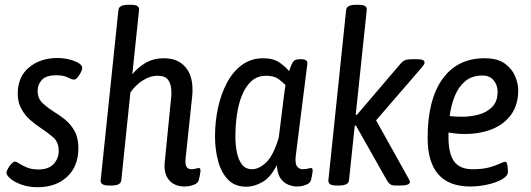

<svg xmlns="http://www.w3.org/2000/svg" viewBox="-20 -772 2217 801"><path d="M137 9Q99 9 69 -2Q39 -13 22.5 -27.5Q6 -42 7 -53Q8 -59 14 -70Q20 -81 28.5 -89.5Q37 -98 42 -98Q48 -98 60 -90Q72 -82 92 -73.5Q112 -65 140 -65Q183 -65 204 -88Q225 -111 225 -143Q225 -179 202 -199Q179 -219 150 -238Q127 -253 105 -272.5Q83 -292 68.5 -319Q54 -346 54 -381Q54 -452 101.5 -491Q149 -530 219 -530Q245 -530 269 -524Q293 -518 308.5 -508.5Q324 -499 323 -487Q323 -481 317 -469.5Q311 -458 303.5 -449Q296 -440 288 -440Q280 -440 262.5 -449Q245 -458 215 -458Q173 -458 155 -439Q137 -420 137 -393Q137 -361 157.5 -342Q178 -323 203 -307Q227 -293 251 -273.5Q275 -254 291 -225.5Q307 -197 307 -154Q307 -78 260 -34.5Q213 9 137 9Z M751 6Q708 6 685.5 -20.5Q663 -47 667 -93L694 -365Q695 -371 695 -376.5Q695 -382 695 -387Q695 -420 682 -438Q669 -456 637 -456Q607 -456 576.5 -437Q546 -418 524 -386L486 -20Q484 2 445 2H435Q415 2 407 -4Q399 -10 400 -20L474 -730Q476 -752 515 -752H526Q546 -752 553.5 -746.5Q561 -741 560 -730L532 -462Q555 -491 588 -510Q621 -529 664 -529Q720 -529 751.5 -494.5Q783 -460 783 -399Q783 -393 783 -386.5Q783 -380 782 -373L754 -108Q750 -66 778 -66Q789 -66 797 -68.5Q805 -71 810 -71Q818 -71 816 -55Q815 -46 812.5 -34Q810 -22 808 -17Q804 -7 787 -0.5Q770 6 751 6Z M1008 7Q960 7 931.5 -22.5Q903 -52 890 -100Q877 -148 877 -203Q877 -264 889.5 -322Q902 -380 927 -427Q952 -474 990 -501.5Q1028 -529 1078 -529Q1121 -529 1147 -510.5Q1173 -492 1186 -475Q1197 -508 1204.5 -516.5Q1212 -525 1231 -525H1237Q1265 -525 1262 -504L1214 -123Q1210 -89 1219.5 -77.5Q1229 -66 1242 -66Q1256 -66 1264.5 -68.5Q1273 -71 1278 -71Q1286 -71 1284 -55Q1283 -46 1280.5 -34Q1278 -22 1276 -17Q1272 -7 1255 -0.5Q1238 6 1219 6Q1203 6 1184 -1Q1165 -8 1151 -27Q1137 -46 1135 -83Q1108 -31 1074 -12Q1040 7 1008 7ZM1032 -66Q1061 -66 1091 -95Q1121 -124 1143 -198L1164 -367Q1166 -381 1167.5 -393Q1169 -405 1171 -417Q1160 -429 1141.5 -442.5Q1123 -456 1091 -456Q1054 -456 1029.5 -434Q1005 -412 990 -375.5Q975 -339 968.5 -294Q962 -249 962 -202Q962 -166 968.5 -135Q975 -104 990 -85Q1005 -66 1032 -66Z M1386 2Q1364 2 1356.5 -4Q1349 -10 1350 -20L1424 -730Q1426 -752 1465 -752H1474Q1496 -752 1503.5 -746.5Q1511 -741 1510 -730L1464 -293H1469L1650 -505Q1661 -518 1671 -521.5Q1681 -525 1700 -525H1720Q1753 -525 1751 -510Q1751 -504 1740 -491L1549 -270L1684 -28Q1690 -18 1690 -12Q1689 2 1649 2H1631Q1616 2 1608.5 -3Q1601 -8 1594 -20L1465 -248H1460L1436 -20Q1434 2 1394 2Z M1942 6Q1764 6 1764 -197Q1764 -356 1826 -442.5Q1888 -529 2002 -529Q2056 -529 2086.5 -506.5Q2117 -484 2129.5 -453Q2142 -422 2142 -396Q2142 -335 2112.5 -294Q2083 -253 2032.5 -233Q1982 -213 1918 -213Q1897 -213 1880.5 -215Q1864 -217 1851 -219Q1851 -210 1851 -200Q1851 -130 1875 -98Q1899 -66 1951 -66Q1995 -66 2022.5 -74Q2050 -82 2065.5 -89.5Q2081 -97 2088 -97Q2095 -97 2097 -81.5Q2099 -66 2099 -55Q2099 -38 2074.5 -24Q2050 -10 2013.5 -2Q1977 6 1942 6ZM1909 -285Q1943 -285 1977 -294Q2011 -303 2033.5 -326Q2056 -349 2056 -389Q2056 -417 2039.5 -437Q2023 -457 1993 -457Q1949 -457 1921 -433.5Q1893 -410 1877.5 -372Q1862 -334 1856 -288Q1870 -286 1883 -285.5Q1896 -285 1909 -285Z"/></svg>

Font: Asap Condensed Condensed Regular
Style: Italic
Weight: 400
Width: 3
Italic angle: -6°
Designer: Pablo Cosgaya
Foundry: Omnibus-Type
Version: Version 3.001; ttfautohint (v1.8.4.7-5d5b)